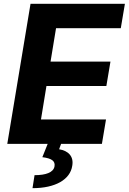

<svg xmlns="http://www.w3.org/2000/svg" viewBox="-20 -747 669 997"><path d="M607.2 -600.5 628.6 -727.3H138.5L17.8 0H227.6L199.9 69.2C248.2 75.3 268.5 88.8 262.8 118.3C256.4 148.4 218.8 162.6 159.4 162.6L148.8 230.1C268.1 230.1 344.5 185 355.1 114.3C364.3 65 334.2 35.5 286.9 28.1L297.2 0H509.2L530.5 -126.8H192.8L221.2 -300.4H532.3L553.6 -427.2H242.5L271 -600.5Z"/></svg>

Font: TID UI
Style: Bold Italic
Weight: 700
Italic angle: -9.39999°
Designer: The TID Project Authors
Foundry: Bakken & Bæck
Version: Version 1.001;hotconv 1.0.109;makeotfexe 2.5.65596